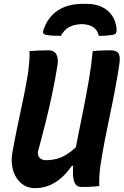

<svg xmlns="http://www.w3.org/2000/svg" viewBox="-20 -965 641 996"><path d="M495 0Q480 2 465 3Q450 4 435 4.5Q420 5 405 5Q395 5 387 2.5Q379 0 373 -7.5Q367 -15 363 -29Q359 -43 358.5 -65.5Q358 -88 360 -121Q371 -191 385.5 -262.5Q400 -334 414.5 -407Q429 -480 441.5 -553Q454 -626 461 -700Q478 -702 493 -702.5Q508 -703 523 -703.5Q538 -704 554 -704Q573 -704 584.5 -697.5Q596 -691 599.5 -676.5Q603 -662 600 -638Q590 -571 577.5 -504.5Q565 -438 551 -372Q537 -306 524 -239Q511 -172 501 -106Q497 -77 495.5 -50.5Q494 -24 495 0ZM161 11Q129 11 104.5 -4Q80 -19 64.5 -44Q49 -69 43.5 -101Q38 -133 43 -166Q55 -236 70 -307Q85 -378 100 -449Q115 -520 126 -589Q130 -622 132 -648.5Q134 -675 133 -700Q159 -702 183 -703Q207 -704 231 -704Q252 -704 263.5 -694Q275 -684 278.5 -665Q282 -646 277 -619Q265 -546 250 -475Q235 -404 216.5 -330Q198 -256 176 -175Q176 -155 187.5 -144.5Q199 -134 219 -134Q251 -134 282 -143.5Q313 -153 347 -178.5Q381 -204 422 -253L392 -105H353Q325 -65 294 -39Q263 -13 230 -1Q197 11 161 11ZM296 -779Q274 -779 253.5 -780Q233 -781 216 -785Q206 -788 204 -794.5Q202 -801 206 -812Q222 -857 250.5 -886.5Q279 -916 319 -930.5Q359 -945 410 -945H430Q476 -945 509.5 -928.5Q543 -912 562.5 -882.5Q582 -853 585 -812Q585 -801 582 -794.5Q579 -788 569 -785Q551 -782 532.5 -780.5Q514 -779 493 -779Q485 -810 463.5 -824.5Q442 -839 402 -840Q364 -838 338.5 -824.5Q313 -811 296 -779Z"/></svg>

Font: Rec Mono Semicasual
Style: Bold Italic
Weight: 700
Italic angle: -10°
Version: Version 1.085; ttfautohint (v1.8.4.7-5d5b)